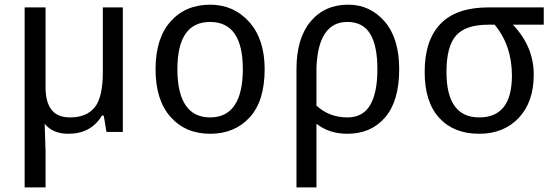

<svg xmlns="http://www.w3.org/2000/svg" viewBox="-20 -567 2380 825"><path d="M175.8 -191.4Q175.8 -128.9 201.2 -95.7Q226.6 -62.5 281.2 -62.5Q351.6 -62.5 386.7 -105.5Q421.9 -148.4 421.9 -257.8V-535.2H507.8V0H437.5L425.8 -70.3H418Q371.1 7.8 273.4 7.8Q207 7.8 171.9 -35.2L175.8 82V238.3H85.9V-535.2H175.8Z M648.4 -269.5Q648.4 -402.3 712.9 -474.6Q777.3 -546.9 882.8 -546.9Q984.4 -546.9 1050.8 -472.7Q1117.2 -398.4 1117.2 -269.5Q1117.2 -132.8 1052.7 -62.5Q988.3 7.8 882.8 7.8Q777.3 7.8 712.9 -64.5Q648.4 -136.7 648.4 -269.5ZM1023.4 -269.5Q1023.4 -371.1 988.3 -421.9Q953.1 -472.7 882.8 -472.7Q812.5 -472.7 777.3 -421.9Q742.2 -371.1 742.2 -269.5Q742.2 -168 777.3 -115.2Q812.5 -62.5 882.8 -62.5Q953.1 -62.5 988.3 -115.2Q1023.4 -168 1023.4 -269.5Z M1339.8 -35.2V97.7V238.3H1253.9V-269.5Q1253.9 -402.3 1314.5 -474.6Q1375 -546.9 1476.6 -546.9Q1570.3 -546.9 1632.8 -474.6Q1695.3 -402.3 1695.3 -269.5Q1695.3 -132.8 1634.8 -62.5Q1574.2 7.8 1472.7 7.8Q1394.5 7.8 1339.8 -35.2ZM1339.8 -113.3Q1394.5 -62.5 1472.7 -62.5Q1539.1 -62.5 1570.3 -115.2Q1601.6 -168 1601.6 -269.5Q1601.6 -371.1 1570.3 -421.9Q1539.1 -472.7 1472.7 -472.7Q1410.2 -472.7 1377 -423.8Q1343.8 -375 1339.8 -277.3Z M2316.4 -535.2V-460.9H2183.6Q2273.4 -367.2 2273.4 -246.1Q2273.4 -128.9 2209 -60.5Q2144.5 7.8 2039.1 7.8Q1929.7 7.8 1867.2 -60.5Q1804.7 -128.9 1804.7 -257.8Q1804.7 -394.5 1873 -464.8Q1941.4 -535.2 2078.1 -535.2ZM2105.5 -460.9H2078.1Q1980.5 -460.9 1939.5 -414.1Q1898.4 -367.2 1898.4 -257.8Q1898.4 -160.2 1933.6 -111.3Q1968.8 -62.5 2039.1 -62.5Q2109.4 -62.5 2144.5 -107.4Q2179.7 -152.3 2179.7 -242.2Q2179.7 -371.1 2105.5 -460.9Z"/></svg>

Font: Droid Sans Fallback
Style: Regular
Weight: 400
Designer: Steve Matteson
Foundry: Ascender Corporation
Version: 3.00 (Khmer version)